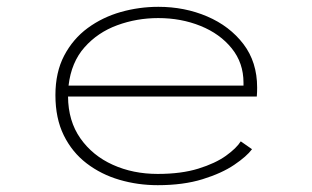

<svg xmlns="http://www.w3.org/2000/svg" viewBox="-20 -532 915 563"><path d="M442.5 11Q384 11 330.2 -4.8Q276.5 -20.5 234 -53Q191.5 -85.5 167 -135.2Q142.5 -185 142.5 -253Q142.5 -320 168.2 -369Q194 -418 237.2 -449.8Q280.5 -481.5 334.2 -496.8Q388 -512 444.5 -512Q521.5 -512 587.5 -483.8Q653.5 -455.5 693.8 -402.8Q734 -350 734 -275.5Q734 -270.5 733.8 -262.2Q733.5 -254 733 -249H179.5Q180 -177 215.8 -126.2Q251.5 -75.5 310.8 -48.8Q370 -22 442.5 -22Q511.5 -22 561.5 -37.5Q611.5 -53 642.5 -75.2Q673.5 -97.5 686 -117.5L719 -94.5Q703.5 -73.5 667 -48.8Q630.5 -24 574 -6.5Q517.5 11 442.5 11ZM444 -479Q381 -479 323.8 -458Q266.5 -437 227.8 -393.2Q189 -349.5 181 -281H694V-289.5Q694 -347.5 659.5 -390.2Q625 -433 568 -456Q511 -479 444 -479Z"/></svg>

Font: Trispace SemiExpanded Thin
Style: Regular
Weight: 100
Width: 6
Designer: Tyler Finck
Foundry: Etcetera Type Company
Version: Version 1.210; ttfautohint (v1.8.3)